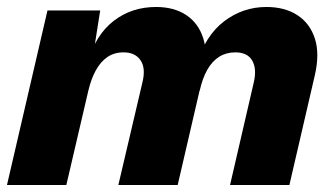

<svg xmlns="http://www.w3.org/2000/svg" viewBox="-20 -530 962 550"><path d="M0 0 116 -500H267L242 -341L233 -355Q254 -430 305.5 -470Q357 -510 427 -510Q479 -510 514 -486.5Q549 -463 562.5 -419.5Q576 -376 562 -315L489 0H319L388 -294Q398 -335 382.5 -357.5Q367 -380 334 -380Q307 -380 287.5 -366.5Q268 -353 254.5 -328.5Q241 -304 233 -270L170 0ZM639 0 707 -294Q716 -333 702.5 -356.5Q689 -380 654 -380Q628 -380 608 -367.5Q588 -355 574 -330.5Q560 -306 552 -270L543 -345Q568 -428 622 -469Q676 -510 743 -510Q796 -510 832 -486.5Q868 -463 882 -419.5Q896 -376 882 -315L809 0Z"/></svg>

Font: Kantumruy Pro
Style: Bold Italic
Weight: 700
Italic angle: -13°
Version: Version 1.002